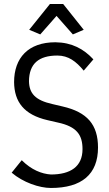

<svg xmlns="http://www.w3.org/2000/svg" viewBox="-20 -922 540 954"><path d="M228 -902 125 -774 180 -751 261 -843 342 -751 396 -774 294 -902ZM444 -627C396 -679 337 -711 255 -712C120 -712 50 -634 50 -514C51 -416 99 -352 216 -325L268 -313C361 -293 390 -252 390 -181C390 -94 330 -55 233 -55C187 -58 136 -78 88 -126L38 -64C94 -16 175 12 233 12C386 12 467 -56 467 -189C467 -303 413 -365 291 -393L240 -405C155 -424 125 -458 124 -519C125 -605 172 -646 265 -646C320 -646 358 -617 396 -571Z"/></svg>

Font: Mint Spirit
Style: Regular
Weight: 400
Designer: HARENDAL Hirwen
Foundry: Arkandis Digital Foundry.
Version: Version 1.004;FFEdit